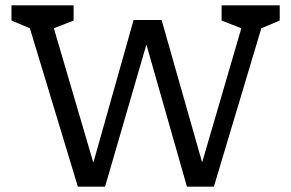

<svg xmlns="http://www.w3.org/2000/svg" viewBox="-20 -700 1092 720"><path d="M1029 -680V-623L960 -594L782 0H681L529 -533L374 0H272L92 -594L23 -623V-680H256V-623L182 -594L330 -90L481 -625H586L738 -91L885 -594L811 -623V-680Z"/></svg>

Font: Rhodium Libre
Style: Regular
Weight: 400
Designer: James Puckett
Foundry: Dunwich Type Founders
Version: Version 1.001; ttfautohint (v1.3)